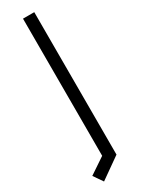

<svg xmlns="http://www.w3.org/2000/svg" viewBox="-194 -499 553 753"><g transform="rotate(-30 82.0 -122.0)"><path d="M29 234 0 192 73 143V-478H124V167Z"/></g></svg>

Font: Turret Road
Style: Regular
Weight: 400
Designer: Noponies
Foundry: Noponies
Version: Version 1.001; ttfautohint (v1.8)